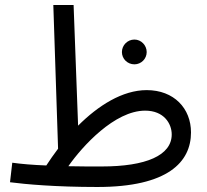

<svg xmlns="http://www.w3.org/2000/svg" viewBox="-20 -734 828 767"><path d="M369 13C651 13 743 -87 743 -205C743 -301 675 -374 566 -374C469 -374 372 -312 292 -232L274 -714H193L212 -140C195 -117 179 -95 165 -73C111 -75 65 -79 29 -84L20 -6C81 2 202 13 369 13ZM517 -477C544 -477 566 -499 566 -526C566 -553 544 -576 517 -576C489 -576 467 -553 467 -526C467 -499 489 -477 517 -477ZM560 -292C635 -292 666 -240 666 -197C666 -113 563 -69 387 -69C339 -69 294 -69 253 -70C309 -150 438 -292 560 -292Z"/></svg>

Font: Noto Sans Arabic UI
Style: Regular
Weight: 400
Designer: Monotype Design Team, Nadine Chahine and Nizar Qandah
Foundry: Monotype Imaging Inc.
Version: Version 2.010